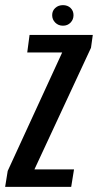

<svg xmlns="http://www.w3.org/2000/svg" viewBox="-44 -727 381 747"><path d="M-24 0 -14 -62 198 -523H62L71 -591H317L310 -541L90 -68H244L233 0ZM201 -627Q183 -627 171 -639Q159 -651 159 -668Q159 -685 171 -696Q183 -707 201 -707Q219 -707 230.5 -696Q242 -685 242 -668Q242 -651 230.5 -639Q219 -627 201 -627Z"/></svg>

Font: Alumni Sans Thin SemiBold
Style: Italic
Weight: 600
Italic angle: -8°
Version: Version 1.016